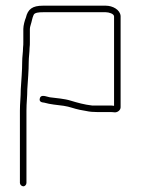

<svg xmlns="http://www.w3.org/2000/svg" viewBox="-20 -652 494 675"><path d="M73 -9V-263C73 -291 76 -312 76 -338C78 -371 81 -402 81 -435C81 -450 84 -469 84 -484C85 -491 85 -497 85 -503V-550C85 -554 86 -559 88 -565C92 -577 93 -588 98 -599C101 -608 117 -609 131 -609H352C362 -609 381 -604 381 -594V-280C376 -281 370 -281 364 -281H304C277 -284 252 -291 229 -298C207 -305 178 -307 155 -310C143 -312 124 -322 120 -306C117 -295 125 -292 136 -291C156 -285 182 -283 204 -280C225 -277 240 -270 260 -266L282 -262C295 -259 308 -258 323 -258H364C371 -258 378 -258 384 -257C394 -257 404 -265 404 -275V-596C402 -618 376 -632 352 -632H131C94 -632 78 -620 71 -590C67 -581 62 -562 62 -550V-504C62 -498 62 -491 61 -484C61 -468 58 -452 58 -435C58 -403 55 -371 53 -338C53 -311 50 -289 50 -263V-9C50 -3 56 3 62 3C68 3 73 -3 73 -9Z"/></svg>

Font: Electronic
Style: ExLt
Weight: 200
Version: Version 1.011